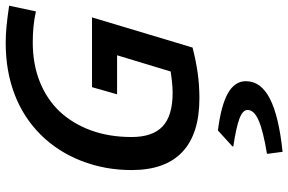

<svg xmlns="http://www.w3.org/2000/svg" viewBox="-189 -516 1012 674"><g transform="rotate(-90 317.0 -179.0)"><path d="M634 -653 614 -559Q586 -565 560 -567.5Q534 -570 505 -570Q429 -570 367.5 -545.5Q306 -521 263 -476Q220 -430 196.5 -366Q173 -302 173 -223Q173 -149 210.5 -114Q248 -79 328 -79Q345 -79 364.5 -81Q384 -83 403 -86L460 -274H323L348 -362H593L487 -9Q440 3 397.5 9Q355 15 309 15Q184 15 120.5 -45Q57 -105 57 -223Q57 -317 89.5 -400Q122 -483 182 -543Q242 -603 323.5 -634Q405 -665 503 -665Q532 -665 562.5 -662Q593 -659 634 -653ZM369 178Q369 231 307.5 262.5Q246 294 121 307L114 254L115 252Q194 239 231 223Q268 207 268 184Q268 167 237.5 155.5Q207 144 140 134V131L196 80Q284 91 326.5 115Q369 139 369 178Z"/></g></svg>

Font: Intel One Mono Medium
Style: Italic
Weight: 500
Italic angle: -16°
Monospace: yes
Designer: Fred Shallcrass
Foundry: Frere-Jones Type LLC
Version: Version 1.400;hotconv 1.1.0;makeotfexe 2.6.0;FJTRelease1.4